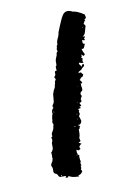

<svg xmlns="http://www.w3.org/2000/svg" viewBox="-63 -543 347 552"><g transform="rotate(-10 111.0 -267.0)"><path d="M51 -79 53 -83Q57 -87 56 -91L58 -93Q56 -95 57 -102V-106Q57 -110 56 -111Q61 -115 63 -123V-138Q68 -148 64 -153L65 -155L67 -156Q69 -158 67 -160Q67 -161 67.5 -164Q68 -167 69 -168L72 -173Q75 -178 75 -182L76 -187L77 -191Q73 -195 76 -202V-207L77 -212Q77 -217 80 -220Q78 -225 80 -230Q82 -236 86 -237Q82 -238 84 -245L87 -249L89 -254Q89 -258 91 -276Q93 -282 95 -287L98 -292L100 -297Q99 -298 101 -303L102 -306V-309L103 -312L105 -315Q107 -318 103 -321Q102 -324 107 -329V-337Q107 -341 113 -341Q112 -344 112 -353Q115 -354 115 -359V-368Q115 -372 121 -386Q120 -391 125 -395L124 -399Q123 -402 124 -403L125 -406V-409Q125 -412 128 -414Q127 -420 131 -430Q136 -439 137 -448L143 -463L149 -477L153 -486L158 -495Q164 -504 173 -504Q180 -504 187 -500Q200 -499 220 -486L221 -482L222 -478Q222 -474 217 -472Q217 -471 219 -469Q216 -468 215 -465L214 -462L212 -460L214 -458L216 -455Q218 -453 216 -450L214 -443L212 -436Q210 -428 203 -424H209Q210 -422 209 -421L207 -419L206 -418L207 -416Q208 -414 209 -414Q208 -413 205 -413L200 -415V-407Q202 -402 206 -403L204 -398L202 -393Q200 -388 194 -390Q196 -381 200 -375Q202 -372 196 -369L194 -371L191 -374Q190 -372 191 -368Q188 -366 188 -365Q188 -364 191 -365Q192 -364 192 -361L191 -358Q190 -354 193 -350Q188 -349 180 -352Q178 -349 181 -346L184 -342L186 -339Q186 -343 188 -345Q190 -347 193 -345Q194 -341 190 -338L186 -335Q185 -334 183 -331L179 -329L174 -326V-322Q178 -325 181 -323L183 -320L186 -317Q184 -309 178 -309Q176 -304 173 -303Q179 -297 179 -293Q178 -292 175 -292Q174 -289 175 -283L176 -278Q176 -274 175 -271Q168 -268 169 -262V-260L170 -259Q172 -257 171 -256Q169 -253 167 -249V-246L168 -243Q168 -239 161 -238Q164 -231 165 -229L162 -228L159 -227Q160 -226 161 -225Q162 -224 163 -224Q161 -222 160 -222H156Q154 -220 155 -219L156 -218L157 -217Q155 -215 155 -213L156 -210Q158 -206 153 -201L155 -195L157 -188Q158 -185 155 -180Q150 -174 146 -177Q146 -176 148 -174L150 -173L152 -172Q148 -170 150 -166Q146 -165 146 -162V-156Q146 -144 143 -139L144 -135L145 -131Q145 -126 139 -128Q141 -123 147 -122L143 -119L140 -116Q138 -112 141 -108Q141 -106 139 -106L137 -105L135 -104L129 -107V-99L130 -96L131 -92L133 -91L135 -90Q133 -88 134 -82Q134 -75 136 -73Q132 -67 136 -60Q134 -60 133 -59Q135 -54 132 -48L134 -46L135 -43Q129 -33 122 -34L124 -30Q101 -30 94 -37L92 -33Q88 -32 86 -33Q83 -34 87 -37Q85 -39 82 -38H75Q66 -36 64 -45L60 -49Q54 -50 53 -56V-65L52 -70L50 -74Q50 -77 51 -79ZM139 -175Q136 -175 134 -173Q137 -172 139 -175ZM73 -40Q73 -38 75 -40V-42L74 -43Q72 -41 73 -40ZM151 -208H145Q150 -206 151 -208ZM84 -226H82L83 -225L85 -223V-225ZM171 -293H173L175 -292Q175 -294 171 -293ZM148 -195V-191Q150 -193 148 -195ZM156 -238Q156 -240 154 -242Q154 -240 156 -238ZM146 -218H143ZM162 -286H164Q164 -288 162 -286ZM131 -92H129L126 -91Q129 -90 131 -92ZM209 -449Q209 -450 207 -452Q207 -449 209 -449ZM61 -55 60 -56H59Q60 -55 61 -55Z"/></g></svg>

Font: Kom-post
Style: Regular
Weight: 400
Designer: @guaschetti
Foundry: guaschetti
Version: Version 1.00 December 6, 2021, initial release